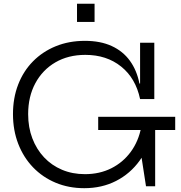

<svg xmlns="http://www.w3.org/2000/svg" viewBox="-20 -976 950 1006"><path d="M421.5 10Q340 10 271.8 -18.5Q203.5 -47 153.2 -99.2Q103 -151.5 75.5 -222.5Q48 -293.5 48 -378Q48 -462.5 75.2 -533Q102.5 -603.5 152.8 -654.5Q203 -705.5 272.2 -733.8Q341.5 -762 425 -762Q506 -762 565 -735Q624 -708 660.5 -657.8Q697 -607.5 710.5 -538.5H734L714 -457Q691 -566 614.8 -627.2Q538.5 -688.5 427 -688.5Q337.5 -688.5 270.2 -649.2Q203 -610 165.2 -540Q127.5 -470 127.5 -378Q127.5 -308.5 149.5 -251Q171.5 -193.5 211 -151.5Q250.5 -109.5 305 -86.5Q359.5 -63.5 425 -63.5Q501.5 -63.5 563 -94.2Q624.5 -125 665.2 -180.5Q706 -236 720 -310.5L777 -294.5Q761 -203 711.8 -134.5Q662.5 -66 588.2 -28Q514 10 421.5 10ZM745 0 718 -174.5V-361H793V0ZM494.5 -295V-364H898V-295ZM714 -457V-752H788.5V-457ZM383.5 -956.5H475.5V-861H383.5Z"/></svg>

Font: Hepta Slab
Style: Regular
Weight: 400
Designer: Michael LaGattuta
Foundry: Michael LaGattuta
Version: Version 1.100